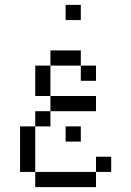

<svg xmlns="http://www.w3.org/2000/svg" viewBox="-20 -645 540 790"><path d="M437.5 62.5V0H375V62.5H125V125H375V62.5ZM312.5 -62.5V-125H250V-62.5ZM375 -187.5V-250H187.5V-187.5H125V-125H62.5V62.5H125V-125H187.5V-187.5ZM375 -312.5V-375H312.5V-312.5ZM312.5 -562.5V-625H250V-562.5ZM187.5 -250Q187.5 -250 187.5 -375H125Q125 -375 125 -250ZM187.5 -375H312.5V-437.5H187.5Z"/></svg>

Font: BFUnifontExMono
Style: Regular
Weight: 500
Version: Version 15.0.06